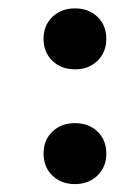

<svg xmlns="http://www.w3.org/2000/svg" viewBox="-20 -437 329 469"><path d="M86.4 -62Q86.4 -94.7 108 -115.5Q129.6 -136.2 163.2 -136.2Q196.8 -136.2 218.3 -115.5Q239.7 -94.7 239.7 -62Q239.7 -29.3 218.2 -8.3Q196.6 12.7 163 12.7Q129.4 12.7 107.9 -8.2Q86.4 -29.1 86.4 -62ZM86.4 -342.3Q86.4 -375 108 -395.7Q129.6 -416.5 163.2 -416.5Q196.8 -416.5 218.3 -395.7Q239.7 -375 239.7 -342.3Q239.7 -309.6 218.2 -288.6Q196.6 -267.6 163 -267.6Q129.4 -267.6 107.9 -288.5Q86.4 -309.4 86.4 -342.3Z"/></svg>

Font: Junicode Two Beta VF
Style: Regular
Weight: 400
Designer: Peter S. Baker
Foundry: Briery Creek Software
Version: Version 1.031 beta; ttfautohint (v1.8.1.43-b0c9)